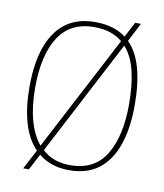

<svg xmlns="http://www.w3.org/2000/svg" viewBox="-87 -827 803 938"><g transform="rotate(10 314.0 -357.5)"><path d="M143 -57Q97 -104 75 -180.5Q53 -257 53 -359Q53 -535 119.5 -630Q186 -725 315 -725Q408 -725 468 -680L507 -755H536L488 -662Q533 -617 554 -540.5Q575 -464 575 -358Q575 -245 547 -162.5Q519 -80 461.5 -35Q404 10 314 10Q222 10 162 -40L120 40H92ZM455 -655Q429 -677 394 -688.5Q359 -700 315 -700Q196 -700 138.5 -610Q81 -520 81 -358Q81 -267 100 -197.5Q119 -128 156 -84ZM314 -15Q435 -15 491 -107Q547 -199 547 -358Q547 -452 530 -522.5Q513 -593 474 -636L176 -65Q230 -15 314 -15Z"/></g></svg>

Font: Noto Serif Hebrew SemiCondensed Thin
Style: Regular
Weight: 100
Width: 4
Designer: Monotype Design Team
Foundry: Monotype Imaging Inc.
Version: Version 2.004; ttfautohint (v1.8.4.7-5d5b)